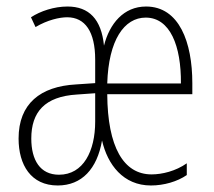

<svg xmlns="http://www.w3.org/2000/svg" viewBox="-20 -559 656 589"><path d="M428 -539C359 -539 316 -486 299 -419C291 -500 253 -539 187 -539C146 -539 104 -525 75 -506L89 -476C126 -498 163 -506 186 -506C241 -506 272 -462 272 -376V-304L213 -300C104 -294 37 -241 37 -134C37 -53 75 10 157 10C231 10 278 -41 293 -128C310 -54 358 10 443 10C483 10 524 -2 553 -22V-58C519 -34 477 -24 445 -24C359 -24 310 -108 309 -270H570V-304C570 -429 530 -539 428 -539ZM427 -505C502 -505 536 -418 535 -303H309C313 -436 361 -505 427 -505ZM216 -269 272 -273V-186C272 -96 236 -23 161 -23C103 -23 76 -68 76 -134C76 -215 117 -263 216 -269Z"/></svg>

Font: Noto Sans Myanmar ExtraCondensed ExtraLight
Style: Regular
Weight: 200
Width: 2
Designer: Monotype Design Team
Foundry: Monotype Imaging Inc.
Version: Version 2.107